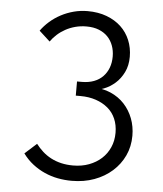

<svg xmlns="http://www.w3.org/2000/svg" viewBox="-52 -756 688 811"><g transform="rotate(5 292.0 -350.0)"><path d="M282 10Q334 10 377.5 -6Q421 -22 453 -50.5Q485 -79 503 -117.5Q521 -156 521 -202Q521 -241 508 -275Q495 -309 471 -335Q447 -361 412.5 -376Q378 -391 335 -391V-380Q359 -381 384.5 -391Q410 -401 431.5 -420Q453 -439 467 -467.5Q481 -496 481 -533Q481 -571 467.5 -603.5Q454 -636 429 -659.5Q404 -683 368 -696.5Q332 -710 287 -710Q257 -710 228.5 -702.5Q200 -695 174.5 -681.5Q149 -668 128 -649.5Q107 -631 92 -610L138 -568Q149 -584 164.5 -598Q180 -612 199 -622.5Q218 -633 240.5 -639Q263 -645 288 -645Q318 -645 340.5 -636Q363 -627 378 -611.5Q393 -596 401 -574.5Q409 -553 409 -528Q409 -502 401 -480.5Q393 -459 377.5 -443Q362 -427 339.5 -418.5Q317 -410 288 -410H268V-350H288Q324 -350 353.5 -340Q383 -330 404.5 -312Q426 -294 437.5 -267.5Q449 -241 449 -208Q449 -174 436.5 -146Q424 -118 402 -98Q380 -78 349.5 -66.5Q319 -55 282 -55Q255 -55 231.5 -60.5Q208 -66 188 -76.5Q168 -87 152 -101.5Q136 -116 123 -133L73 -88Q92 -62 116 -43.5Q140 -25 167 -13Q194 -1 223 4.5Q252 10 282 10Z"/></g></svg>

Font: Tilda Sans VF
Style: Regular
Weight: 400
Designer: ParaType Ltd
Foundry: ParaType Ltd
Version: Version 1.010